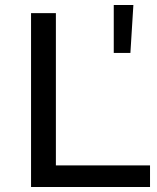

<svg xmlns="http://www.w3.org/2000/svg" viewBox="-20 -753 634 773"><path d="M105 -700H205V-87H584V0H105ZM438 -733H517L505 -540H438Z"/></svg>

Font: Montserrat Alternates Medium
Style: Regular
Weight: 500
Designer: Julieta Ulanovsky
Foundry: Julieta Ulanovsky
Version: Version 7.200